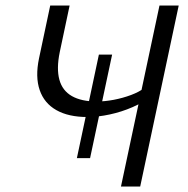

<svg xmlns="http://www.w3.org/2000/svg" viewBox="-20 -678 684 698"><path d="M297.7 -252.6Q228.9 -252.6 184.8 -277.7Q140.7 -302.7 124.3 -350.5Q107.8 -398.3 121.8 -465.6L162.6 -658H233.1L197.2 -488.5Q184.9 -428.6 195.8 -388.5Q206.6 -348.5 241.3 -328.7Q275.9 -309 331.9 -309Q360.7 -309 393.7 -315.2Q426.6 -321.5 456.6 -332.7Q486.6 -344 505 -358.4L530.8 -329.7Q502.2 -306.1 462.1 -288.6Q422 -271.1 379 -261.9Q336 -252.6 297.7 -252.6ZM259.5 -103.2 339.5 -479.5H387.6L307.5 -103.2ZM419.8 0 559.8 -658H629.7L489.7 0Z"/></svg>

Font: Ysabeau
Style: Bold Italic
Weight: 700
Italic angle: -12°
Designer: Christian Thalmann (Catharsis Fonts)
Version: Version 2.002